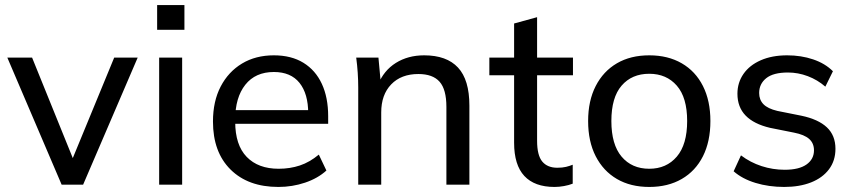

<svg xmlns="http://www.w3.org/2000/svg" viewBox="-20 -731 3375 760"><path d="M224 0 9 -503H107L282 -71H254L432 -503H525L309 0Z M610 0V-503H701V0ZM602 -613V-711H710V-613Z M1082 9Q962 9 892.5 -60Q823 -129 823 -250Q823 -330 853.5 -388.5Q884 -447 938 -479.5Q992 -512 1064 -512Q1133 -512 1181 -482.5Q1229 -453 1254 -399Q1279 -345 1279 -271V-241H894V-295H1217L1200 -282Q1200 -360 1165.5 -403Q1131 -446 1064 -446Q991 -446 951 -395.5Q911 -345 911 -258V-249Q911 -157 956.5 -110Q1002 -63 1083 -63Q1128 -63 1167 -76Q1206 -89 1242 -119L1272 -56Q1238 -25 1187.5 -8Q1137 9 1082 9Z M1398 0V-384Q1398 -413 1396 -443Q1394 -473 1390 -503H1478L1488 -395H1476Q1499 -452 1547 -482Q1595 -512 1659 -512Q1748 -512 1793 -463.5Q1838 -415 1838 -313V0H1747V-308Q1747 -377 1720 -407.5Q1693 -438 1636 -438Q1568 -438 1528.5 -397Q1489 -356 1489 -286V0Z M2175 9Q2096 9 2055.5 -34.5Q2015 -78 2015 -166V-433H1917V-503H2015V-638L2106 -663V-503H2248V-433H2106V-174Q2106 -116 2126.5 -91.5Q2147 -67 2186 -67Q2206 -67 2220.5 -70.5Q2235 -74 2247 -79V-4Q2232 2 2212.5 5.5Q2193 9 2175 9Z M2550 9Q2476 9 2422 -22.5Q2368 -54 2338 -112.5Q2308 -171 2308 -252Q2308 -332 2338 -390.5Q2368 -449 2422 -480.5Q2476 -512 2550 -512Q2624 -512 2678.5 -480.5Q2733 -449 2762.5 -390.5Q2792 -332 2792 -252Q2792 -171 2762.5 -112.5Q2733 -54 2678.5 -22.5Q2624 9 2550 9ZM2550 -63Q2618 -63 2659 -111Q2700 -159 2700 -252Q2700 -345 2659 -392Q2618 -439 2550 -439Q2481 -439 2440.5 -392Q2400 -345 2400 -252Q2400 -159 2440.5 -111Q2481 -63 2550 -63Z M3084 9Q3023 9 2970.5 -7Q2918 -23 2884 -53L2913 -116Q2950 -88 2994.5 -73.5Q3039 -59 3086 -59Q3143 -59 3172.5 -80Q3202 -101 3202 -136Q3202 -164 3183 -181Q3164 -198 3123 -206L3028 -225Q2964 -240 2931.5 -273.5Q2899 -307 2899 -360Q2899 -404 2923 -438.5Q2947 -473 2991.5 -492.5Q3036 -512 3096 -512Q3151 -512 3198.5 -496Q3246 -480 3277 -449L3247 -388Q3216 -415 3177.5 -429.5Q3139 -444 3099 -444Q3041 -444 3013 -421.5Q2985 -399 2985 -363Q2985 -336 3002 -318.5Q3019 -301 3057 -292L3152 -273Q3219 -259 3253 -227Q3287 -195 3287 -142Q3287 -95 3261.5 -61Q3236 -27 3190.5 -9Q3145 9 3084 9Z"/></svg>

Font: Mulish Medium
Style: Regular
Weight: 500
Designer: Vernon Adams
Foundry: Vernon Adams
Version: Version 3.603; ttfautohint (v1.8.3)